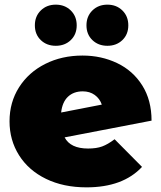

<svg xmlns="http://www.w3.org/2000/svg" viewBox="-20 -796 693 826"><path d="M473 -197 591 -78Q509 10 352 10Q253 10 178 -26.5Q103 -63 62 -128Q21 -193 21 -274Q21 -356 62 -420.5Q103 -485 174.5 -521Q246 -557 335 -557Q416 -557 484 -524.5Q552 -492 592 -428.5Q632 -365 632 -277L258 -205Q283 -157 359 -157Q395 -157 419.5 -166Q444 -175 473 -197ZM243 -312 418 -346Q409 -372 387.5 -387.5Q366 -403 336 -403Q297 -403 272.5 -380Q248 -357 243 -312ZM130 -687Q130 -726 155.5 -751Q181 -776 220 -776Q259 -776 284.5 -751Q310 -726 310 -687Q310 -648 284.5 -623.5Q259 -599 220 -599Q181 -599 155.5 -623.5Q130 -648 130 -687ZM352 -687Q352 -726 377.5 -751Q403 -776 442 -776Q481 -776 506.5 -751Q532 -726 532 -687Q532 -648 506.5 -623.5Q481 -599 442 -599Q403 -599 377.5 -623.5Q352 -648 352 -687Z"/></svg>

Font: Montserrat Alternates Black
Style: Regular
Weight: 900
Designer: Julieta Ulanovsky
Foundry: Julieta Ulanovsky
Version: Version 7.200